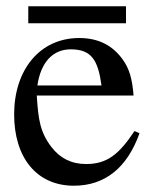

<svg xmlns="http://www.w3.org/2000/svg" viewBox="-20 -581 484 611"><path d="M381 -507V-561H70V-507ZM408 -164C359 -90 321 -59 254 -59C208 -59 171 -77 143 -114C107 -162 102 -201 97 -277H405C401 -331 391 -363 371 -391C339 -436 294 -460 232 -460C106 -460 25 -358 25 -217C25 -79 97 10 215 10C315 10 385 -48 424 -157ZM99 -309C110 -384 149 -424 205 -424C271 -424 292 -390 303 -309Z"/></svg>

Font: XITS Math
Style: Regular
Weight: 400
Designer: MicroPress Inc., with final additions and corrections provided by Coen Hoffman, Elsevier (retired)
Version: Version 1.108